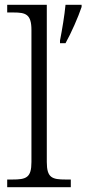

<svg xmlns="http://www.w3.org/2000/svg" viewBox="-20 -780 360 800"><path d="M10 0H275V-32H254C197 -32 175 -39 175 -105V-760H10V-728H36C87 -728 111 -721 111 -655V-105C111 -39 89 -32 31 -32H10ZM230 -611V-600H253C277 -643 306 -709 320 -751V-760H253C249 -717 239 -657 230 -611Z"/></svg>

Font: Noto Serif Bengali Light
Style: Regular
Weight: 300
Designer: Juan Bruce, Universal Thirst, Indian Type Foundry and the Monotype Design Team.
Foundry: Monotype Imaging Inc.
Version: Version 2.003